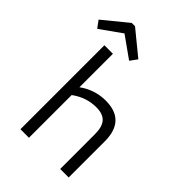

<svg xmlns="http://www.w3.org/2000/svg" viewBox="-306 -1034 1148 1148"><g transform="rotate(45 268.0 -460.0)"><path d="M89 0V-710H161V-427Q237 -482 329 -482Q497 -482 497 -305V0H425V-294Q425 -357 399 -385.5Q373 -414 317 -414Q233 -414 161 -361V0ZM-11 -749 -44 -794 110 -920H138L292 -794L259 -749L124 -845Z"/></g></svg>

Font: Sometype Mono
Style: Regular
Weight: 400
Monospace: yes
Designer: Ryoichi Tsunekawa
Foundry: Dharma Type
Version: Version 1.000; ttfautohint (v1.8.3)